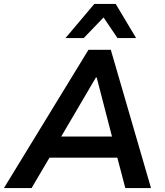

<svg xmlns="http://www.w3.org/2000/svg" viewBox="-48 -959 841 979"><path d="M-28 0 403 -705H517L722 0H591L540 -194L585 -155H167L226 -192L113 0ZM441 -564 249 -237 229 -263H559L530 -236L445 -564ZM286 -765 433 -939H542L646 -765H551L480 -870L379 -765Z"/></svg>

Font: Nunito Sans 9pt
Style: Bold Italic
Weight: 700
Italic angle: -9°
Version: Version 3.101;gftools[0.9.27]